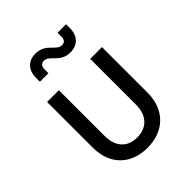

<svg xmlns="http://www.w3.org/2000/svg" viewBox="-220 -905 1039 1039"><g transform="rotate(-45 300.0 -385.0)"><path d="M370 -650C424 -650 460 -685 460 -745V-775H395V-745C395 -721 383 -710 365 -710C320 -710 310 -780 230 -780C176 -780 140 -745 140 -685V-655H205V-685C205 -709 217 -720 235 -720C280 -720 290 -650 370 -650ZM299 10C426 10 510 -71 510 -200V-550H420V-200C420 -117 374 -69 299 -69C225 -69 180 -117 180 -200V-550H90V-200C90 -71 172 10 299 10Z"/></g></svg>

Font: Tekne LDO
Style: Regular
Weight: 400
Monospace: yes
Designer: Alessio Laiso, Mario Rullo, Paolo Rosset
Foundry: Alessio Laiso
Version: Version 1.000;hotconv 1.0.109;makeotfexe 2.5.65596